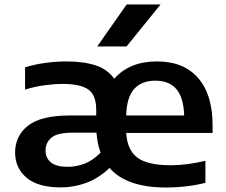

<svg xmlns="http://www.w3.org/2000/svg" viewBox="-20 -828 1010 858"><path d="M252.5 9.5Q150 9.5 98.8 -33.8Q47.5 -77 47.5 -146.5Q47.5 -220.5 105 -266.2Q162.5 -312 293 -312H410V-336.5Q410 -404 374 -428.5Q338 -453 259.5 -453Q224 -453 179 -447Q134 -441 92 -427.5V-527Q135 -540.5 183.2 -547Q231.5 -553.5 275.5 -553.5Q353.5 -553.5 407 -536Q460.5 -518.5 490.5 -476Q558.5 -553.5 681.5 -553.5Q801 -553.5 865.5 -479.2Q930 -405 930 -268.5V-234H544Q548.5 -157 594.5 -123.2Q640.5 -89.5 744 -89.5Q779.5 -89.5 819.2 -94.8Q859 -100 898 -109.5V-11Q851 0.5 807.8 5.2Q764.5 10 724 10Q545 10 469.5 -77.5Q418.5 -29.5 363 -10Q307.5 9.5 252.5 9.5ZM674.5 -467.5Q612.5 -467.5 579.2 -430Q546 -392.5 544 -312H803Q800.5 -392 768.2 -429.8Q736 -467.5 674.5 -467.5ZM282 -82.5Q320 -82.5 357 -96.2Q394 -110 429.5 -146Q415 -185 411 -235H302.5Q235.5 -235 209.5 -212.5Q183.5 -190 183.5 -156Q183.5 -121.5 207.8 -102Q232 -82.5 282 -82.5ZM414.5 -620.5 546 -808H697.5L545.5 -620.5Z"/></svg>

Font: Encode Sans Expanded SemiBold
Style: Regular
Weight: 600
Width: 7
Designer: Multiple Designers
Foundry: Impallari Type
Version: Version 3.000; ttfautohint (v1.8.3) -l 8 -r 50 -G 200 -x 14 